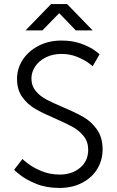

<svg xmlns="http://www.w3.org/2000/svg" viewBox="-20 -915 577 947"><path d="M275 -54Q335 -54 375 -87.5Q415 -121 415 -176Q415 -215 393.5 -242.5Q372 -270 340 -288Q308 -306 253 -330Q192 -356 154 -378Q116 -400 90 -436Q64 -472 64 -526Q64 -577 92 -620Q120 -663 170 -689Q220 -715 283 -715Q337 -715 379 -700Q421 -685 446 -667Q471 -649 471 -647L437 -588Q437 -590 414.5 -606Q392 -622 358 -635.5Q324 -649 283 -649Q240 -649 206 -632Q172 -615 153.5 -587Q135 -559 135 -528Q135 -492 155.5 -467Q176 -442 206.5 -425.5Q237 -409 289 -387Q353 -360 392 -337.5Q431 -315 458.5 -276Q486 -237 486 -178Q486 -125 460 -82Q434 -39 385.5 -13.5Q337 12 273 12Q209 12 159.5 -8Q110 -28 80 -51.5Q50 -75 50 -78L91 -131Q91 -129 117.5 -108.5Q144 -88 185 -71Q226 -54 275 -54ZM232 -895H311L437 -765H354L273 -849H271L189 -765H106Z"/></svg>

Font: Museo Sans Light
Style: Regular
Weight: 300
Designer: Jos Buivenga
Foundry: Jos Buivenga & Rosetta Type Foundry (extension, remastering)
Version: Version 3.600;PS 1.000;hotconv 1.0.88;makeotf.lib2.5.647800;